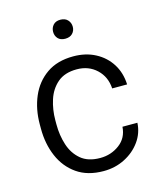

<svg xmlns="http://www.w3.org/2000/svg" viewBox="-110 -796 739 886"><g transform="rotate(-15 260.0 -353.5)"><path d="M275.9 -52.7Q328.1 -52.7 368.2 -82.8Q408.2 -112.8 411.6 -165.5H482.9Q480.5 -116.7 451.9 -76.9Q423.3 -37.1 377.2 -13.7Q331.1 9.8 275.9 9.8Q199.2 9.8 148.2 -25.9Q97.2 -61.5 71.5 -121.6Q45.9 -181.6 45.9 -253.9V-274.4Q45.9 -347.2 71.5 -407Q97.2 -466.8 148.2 -502.4Q199.2 -538.1 275.9 -538.1Q335 -538.1 380.9 -513.9Q426.8 -489.7 453.6 -447.3Q480.5 -404.8 482.9 -348.6H411.6Q408.2 -404.8 370.4 -440.4Q332.5 -476.1 275.9 -476.1Q218.3 -476.1 184.1 -446.8Q149.9 -417.5 135 -371.3Q120.1 -325.2 120.1 -274.4V-253.9Q120.1 -202.6 134.8 -156.7Q149.4 -110.8 183.6 -81.8Q217.8 -52.7 275.9 -52.7ZM215.8 -670.9Q215.8 -689.9 227.8 -703.4Q239.7 -716.8 262.2 -716.8Q284.7 -716.8 297.1 -703.4Q309.6 -689.9 309.6 -670.9Q309.6 -651.9 297.1 -638.9Q284.7 -626 262.2 -626Q239.7 -626 227.8 -638.9Q215.8 -651.9 215.8 -670.9Z"/></g></svg>

Font: Vazirmatn RD Light
Style: Regular
Weight: 300
Designer: Saber Rastikerdar
Foundry: Saber Rastikerdar
Version: Version 32.102